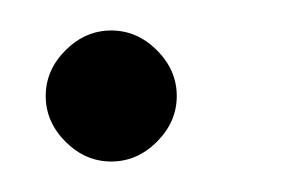

<svg xmlns="http://www.w3.org/2000/svg" viewBox="-20 -102 186 126"><path d="M53 4Q36 4 23 -9Q10 -22 10 -39Q10 -56 23 -69Q36 -82 53 -82Q70 -82 83 -69Q96 -56 96 -39Q96 -22 83 -9Q70 4 53 4Z"/></svg>

Font: Kulim Park ExtraLight
Style: Regular
Weight: 275
Designer: Noponies / Dale Sattler
Foundry: Noponies
Version: Version 1.000; ttfautohint (v1.8.3)